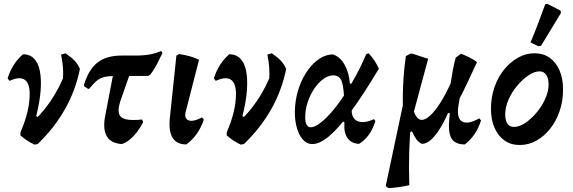

<svg xmlns="http://www.w3.org/2000/svg" viewBox="-20 -750 3012 1009"><path d="M161 10Q140 0 122.5 -11.5Q105 -23 87 -39L88 -56Q236 -164 311 -338Q313 -365 310.5 -397.5Q308 -430 301 -463L324 -470Q354 -450 371.5 -431.5Q389 -413 400 -388Q355 -164 178 7ZM88 -56Q112 -111 124 -161Q136 -211 136 -256Q136 -314 109 -331.5Q82 -349 30 -325L20 -338Q32 -377 52.5 -409Q73 -441 101 -465Q136 -465 158.5 -442.5Q181 -420 189.5 -377Q198 -334 193.5 -274Q189 -214 170 -139L208 -125Z M620 7Q563 3 541.5 -33.5Q520 -70 532 -137L586 -418H682L612 -217Q599 -177 605 -154Q611 -131 640.5 -123.5Q670 -116 727 -122L732 -109Q722 -86 703.5 -61Q685 -36 663 -17.5Q641 1 620 7ZM443 -283 423 -296 421 -303Q445 -384 492 -421Q539 -458 618 -458H693Q737 -458 770 -464.5Q803 -471 826 -482L834 -472Q817 -436 803 -409.5Q789 -383 771 -359L759 -351H599Q558 -351 533.5 -346.5Q509 -342 491 -327.5Q473 -313 448 -283Z M959 9Q857 9 873 -134L907 -458L921 -466Q949 -462 975 -455Q1001 -448 1026 -436L957 -167Q946 -128 970 -118Q994 -108 1042 -133L1051 -121Q1037 -79 1013.5 -46Q990 -13 959 9Z M1245 10Q1224 0 1206.5 -11.5Q1189 -23 1171 -39L1172 -56Q1320 -164 1395 -338Q1397 -365 1394.5 -397.5Q1392 -430 1385 -463L1408 -470Q1438 -450 1455.5 -431.5Q1473 -413 1484 -388Q1439 -164 1262 7ZM1172 -56Q1196 -111 1208 -161Q1220 -211 1220 -256Q1220 -314 1193 -331.5Q1166 -349 1114 -325L1104 -338Q1116 -377 1136.5 -409Q1157 -441 1185 -465Q1220 -465 1242.5 -442.5Q1265 -420 1273.5 -377Q1282 -334 1277.5 -274Q1273 -214 1254 -139L1292 -125Z M1621 7Q1591 7 1569 -19.5Q1547 -46 1536.5 -92Q1526 -138 1531 -194Q1536 -249 1554 -297.5Q1572 -346 1599.5 -383.5Q1627 -421 1660.5 -442.5Q1694 -464 1729 -464Q1766 -453 1790 -411.5Q1814 -370 1819 -310L1873 -311L1789 -208Q1788 -284 1777 -319Q1766 -354 1732 -354Q1706 -354 1679.5 -335Q1653 -316 1631.5 -284Q1610 -252 1597 -213Q1584 -174 1584 -133Q1584 -109 1591 -95Q1598 -81 1612 -81Q1632 -81 1659.5 -101Q1687 -121 1718.5 -156.5Q1750 -192 1782.5 -240Q1815 -288 1846.5 -345.5Q1878 -403 1905 -466L1917 -470Q1950 -436 1971 -389Q1891 -255 1826.5 -167Q1762 -79 1711.5 -36Q1661 7 1621 7ZM1867 6Q1826 4 1806 -24.5Q1786 -53 1790 -107L1771 -118L1835 -218L1830 -192Q1824 -154 1837 -132.5Q1850 -111 1878.5 -108.5Q1907 -106 1945 -124L1953 -114Q1926 -29 1867 6Z M2197 6Q2180 -2 2168.5 -17.5Q2157 -33 2145 -60L2088 -33L2147 -196Q2162 -120 2196 -120Q2216 -120 2241 -143Q2266 -166 2293.5 -209Q2321 -252 2348 -311Q2354 -351 2360.5 -385.5Q2367 -420 2375 -447L2403 -468Q2429 -457 2449 -447Q2469 -437 2487 -424Q2442 -326 2410.5 -262Q2379 -198 2350 -152L2335 -157Q2311 -103 2287.5 -67Q2264 -31 2241.5 -12.5Q2219 6 2197 6ZM2022 239 2007 228 2113 -272 2099 -143Q2095 -223 2098.5 -301Q2102 -379 2113 -455L2136 -468H2147L2230 -441L2140 -107Q2133 -34 2130.5 46.5Q2128 127 2131 223Q2107 229 2078 233Q2049 237 2022 239ZM2423 9Q2372 9 2353 -22Q2334 -53 2341 -124L2353 -249L2403 -278L2390 -200Q2378 -132 2406.5 -112.5Q2435 -93 2499 -128L2508 -117Q2483 -38 2423 9Z M2712 12Q2665 12 2631.5 -11.5Q2598 -35 2579 -78Q2560 -121 2560 -178Q2560 -237 2578 -290Q2596 -343 2628 -383Q2660 -423 2701.5 -446.5Q2743 -470 2789 -470Q2835 -470 2868.5 -446.5Q2902 -423 2920.5 -380Q2939 -337 2939 -279Q2939 -219 2921 -166.5Q2903 -114 2871.5 -74Q2840 -34 2799 -11Q2758 12 2712 12ZM2680 -83Q2709 -83 2740.5 -104Q2772 -125 2800 -158.5Q2828 -192 2845.5 -231Q2863 -270 2863 -306Q2863 -338 2850.5 -356.5Q2838 -375 2816 -375Q2788 -375 2756.5 -353.5Q2725 -332 2697 -298.5Q2669 -265 2652 -225.5Q2635 -186 2635 -149Q2635 -117 2646.5 -100Q2658 -83 2680 -83ZM2928 -682 2823 -509 2809 -507 2768 -527Q2789 -577 2808 -627Q2827 -677 2845 -727L2856 -730L2926 -694Z"/></svg>

Font: Alegreya SemiBold
Style: Italic
Weight: 600
Italic angle: -7°
Designer: Juan Pablo del Peral
Foundry: Huerta Tipografica
Version: Version 2.009